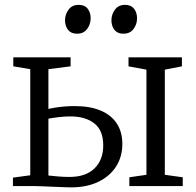

<svg xmlns="http://www.w3.org/2000/svg" viewBox="-20 -784 824 809"><path d="M525 0V-37L597 -47.5V-490.5L521.5 -504.5V-542.5H746.5V-504.5L674.5 -490.5V-47.5L750 -37V0ZM34.5 0V-35.5L107.5 -45.5V-492.5L36 -504.5V-542.5H277.5V-504.5L184 -492.5V-325Q198.5 -328.5 216.8 -331.2Q235 -334 255 -335.5Q275 -337 295 -337Q359 -337 403.8 -318.2Q448.5 -299.5 472 -263.8Q495.5 -228 495.5 -177.5Q495.5 -123.5 469.2 -82.5Q443 -41.5 394.5 -18Q346 5.5 279.5 5.5Q265 5.5 244.2 4.5Q223.5 3.5 201.2 2.8Q179 2 159.2 1Q139.5 0 126 0ZM273 -38.5Q341.5 -38.5 378.2 -74.5Q415 -110.5 415 -171.5Q415 -234.5 377.5 -264Q340 -293.5 276.5 -293.5Q253 -293.5 227.8 -290.5Q202.5 -287.5 184 -284V-44.5Q201.5 -42.5 224.8 -40.5Q248 -38.5 273 -38.5ZM304 -642Q279.5 -642 266.8 -658.2Q254 -674.5 254 -698.5Q254 -723 268.8 -743.2Q283.5 -763.5 311 -763.5H312Q337 -763.5 349.5 -747.2Q362 -731 362 -707Q362 -682 347.2 -662Q332.5 -642 305 -642ZM499 -642Q475 -642 462.2 -658.2Q449.5 -674.5 449.5 -698.5Q449.5 -723 464.2 -743.2Q479 -763.5 506.5 -763.5H507.5Q532 -763.5 544.8 -747.2Q557.5 -731 557.5 -707Q557.5 -682 542.8 -662Q528 -642 500 -642Z"/></svg>

Font: Merriweather 48pt Light
Style: Regular
Weight: 300
Version: Version 2.100